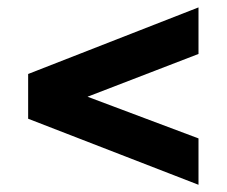

<svg xmlns="http://www.w3.org/2000/svg" viewBox="-20 -618 628 532"><path d="M530 -106 58 -289V-413L530 -597.5V-468.5L222.5 -350L530 -234.5Z"/></svg>

Font: 1883 Sans
Style: Bold
Weight: 700
Designer: 1883 Sans project is a fork of Public Sans.
Version: Version 1.009